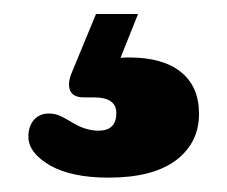

<svg xmlns="http://www.w3.org/2000/svg" viewBox="-20 -29 324 274"><path d="M117 -9H177L152 53.5Q158 53 164 53Q212.5 53 238.2 73.8Q264 94.5 264 133.5Q264 175 231 199.8Q198 224.5 135 224.5Q81.5 224.5 51 206.8Q20.5 189 20.5 166Q20.5 151 28.5 142Q36.5 133 49.5 133Q59 133 66.8 136.8Q74.5 140.5 82.5 145.5Q102 157.5 120.5 157.5Q146 157.5 146 132.5Q146 110 114.5 110H100Q84 110 80 100Q76 90 82.5 74.5Z"/></svg>

Font: Fraunces 72pt SuperSoft Black
Style: Regular
Weight: 900
Version: Version 1.000;[0bf87f6ff]